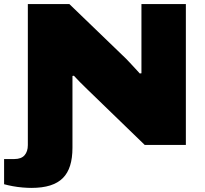

<svg xmlns="http://www.w3.org/2000/svg" viewBox="-62 -708 1002 938"><path d="M91 210Q73 210 48.5 208Q24 206 0 201.5Q-24 197 -42 192V69H8Q42 69 58 50.5Q74 32 74 1V-688H277L554 -421Q561 -414 573.5 -400.5Q586 -387 599 -373Q612 -359 621 -349L629 -350Q629 -368 629 -390.5Q629 -413 629 -435V-688H846V0H645L363 -273Q345 -290 328 -307.5Q311 -325 299 -338L292 -337Q292 -322 292 -303Q292 -284 292 -264V14Q292 64 280.5 101Q269 138 245 162Q221 186 183 198Q145 210 91 210Z"/></svg>

Font: Archivo SemiExpanded Black
Style: Regular
Weight: 900
Width: 6
Designer: Hector Gatti
Foundry: Omnibus-Type
Version: Version 2.001